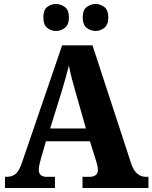

<svg xmlns="http://www.w3.org/2000/svg" viewBox="-20 -941 763 961"><path d="M5 0H255V-56H213Q174 -56 174 -92Q174 -106 179 -124.5Q184 -143 187 -155L210 -234H430L460 -139Q462 -131 466 -117Q470 -103 470 -90Q470 -71 457.5 -63.5Q445 -56 429 -56H393V0H723V-56H711Q659 -56 637 -121L443 -714H291L90 -127Q75 -83 57 -69.5Q39 -56 14 -56H5ZM231 -298 289 -484Q298 -514 307.5 -548Q317 -582 325 -613Q331 -580 340 -546Q349 -512 358 -481L410 -298ZM459 -786Q482 -786 502 -801.5Q522 -817 522 -854Q522 -891 502 -906Q482 -921 459 -921Q434 -921 414 -906Q394 -891 394 -854Q394 -817 414 -801.5Q434 -786 459 -786ZM260 -786Q284 -786 304.5 -801.5Q325 -817 325 -854Q325 -891 304.5 -906Q284 -921 260 -921Q235 -921 216 -906Q197 -891 197 -854Q197 -817 216 -801.5Q235 -786 260 -786Z"/></svg>

Font: Noto Serif SemiCondensed Extra
Style: Regular
Weight: 800
Width: 4
Designer: Monotype Design Team
Foundry: Monotype Imaging Inc.
Version: Version 1.002